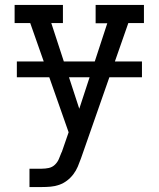

<svg xmlns="http://www.w3.org/2000/svg" viewBox="-20 -540 640 775"><path d="M99 215V141H148Q163 141 177 138Q191 135 201.5 125Q212 115 217.5 102Q223 89 228 76V75H229L257 -6L102 -447H39V-520H234V-447H187L300 -101L413 -446H366V-520H561V-447H498L307 99Q301 116 294 132.5Q287 149 276 163.5Q265 178 250.5 189Q236 200 219 206Q202 212 184 213.5Q166 215 148 215ZM48 -228V-292H553V-228Z"/></svg>

Font: Iosevka HT Extended
Style: Regular
Weight: 400
Width: 7
Monospace: yes
Designer: Belleve Invis
Foundry: Belleve Invis
Version: Version 32.3.0; ttfautohint (v1.8.4)